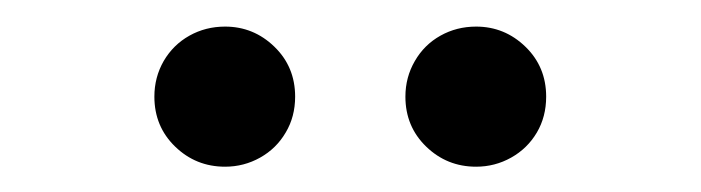

<svg xmlns="http://www.w3.org/2000/svg" viewBox="-20 -710 540 148"><path d="M153.5 -581.5Q131 -581.5 115 -597Q99 -612.5 99 -635.5Q99 -650.5 106.2 -663Q113.5 -675.5 126 -682.5Q138.5 -689.5 153.5 -689.5Q175.5 -689.5 191.5 -674Q207.5 -658.5 207.5 -635.5Q207.5 -620 200.2 -607.8Q193 -595.5 180.5 -588.5Q168 -581.5 153.5 -581.5ZM347 -581.5Q324.5 -581.5 308.5 -597Q292.5 -612.5 292.5 -635.5Q292.5 -650.5 299.8 -663Q307 -675.5 319.5 -682.5Q332 -689.5 347 -689.5Q369 -689.5 385 -674Q401 -658.5 401 -635.5Q401 -620 393.8 -607.8Q386.5 -595.5 374 -588.5Q361.5 -581.5 347 -581.5Z"/></svg>

Font: Geologica Thin Roman ExtraLight
Style: Regular
Weight: 250
Version: Version 1.010;gftools[0.9.28]